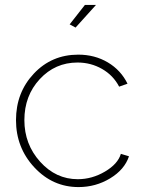

<svg xmlns="http://www.w3.org/2000/svg" viewBox="-20 -750 583 780"><path d="M370 -730 287 -638 263 -651 325 -730ZM298 -528Q365 -528 418 -496.5Q471 -465 498 -410L464 -398Q440 -444 394.5 -470Q349 -496 295 -496Q204 -496 141.5 -428.5Q79 -361 79 -262Q79 -164 143 -93Q207 -22 296 -22Q354 -22 406.5 -53Q459 -84 471 -125L504 -115Q486 -61 427.5 -25.5Q369 10 299 10Q194 10 119.5 -70Q45 -150 45 -262Q45 -374 117.5 -451Q190 -528 298 -528Z"/></svg>

Font: Raleway
Style: ExtraLight
Weight: 200
Designer: Matt McInerney, Pablo Impallari, Rodrigo Fuenzalida
Foundry: Matt McInerney, Pablo Impallari, Rodrigo Fuenzalida
Version: Version 2.001